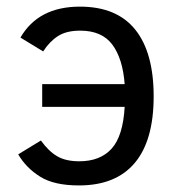

<svg xmlns="http://www.w3.org/2000/svg" viewBox="-20 -547 543 582"><path d="M42 -433.1Q96.2 -526.9 222.2 -526.9Q334 -526.9 389.9 -457.3Q445.8 -387.7 445.8 -254.9Q445.8 -121.1 388.4 -53Q331.1 15.1 219.2 15.1Q144 15.1 101.6 -11.5Q59.1 -38.1 35.2 -79.1L104 -121.1Q127 -88.9 153.1 -73.5Q179.2 -58.1 220.2 -58.1Q283.7 -58.1 318.4 -96.4Q353 -134.8 357.9 -223.1H107.9V-292H357.9Q352.1 -369.1 320.6 -411.6Q289.1 -454.1 223.1 -454.1Q181.2 -454.1 155.5 -437.5Q129.9 -420.9 110.8 -391.1Z"/></svg>

Font: Lorenzo Sans
Style: Regular
Weight: 400
Foundry: Intel Corporation
Version: Version 1.00; ttfautohint (v1.5)